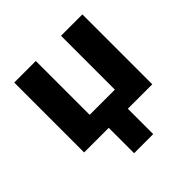

<svg xmlns="http://www.w3.org/2000/svg" viewBox="-193 -708 1066 1066"><g transform="rotate(-45 340.0 -175.0)"><path d="M265.1 199.2H415V0H606.9V-548.8H439V-126H241.2V-548.8H71.8V0H265.1Z"/></g></svg>

Font: Noto Reveo Sans
Style: Regular
Weight: 800
Designer: Monotype Design Team
Foundry: Monotype Imaging Inc.
Version: Version 2.007